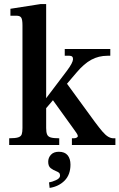

<svg xmlns="http://www.w3.org/2000/svg" viewBox="-20 -710 585 940"><path d="M25 0V-33Q55 -33 69 -37.5Q83 -42 86.5 -53Q90 -64 90 -83V-586Q90 -614 84 -623.5Q78 -633 61 -633H31V-667L178 -690H206V-83Q206 -63 210.5 -52Q215 -41 228.5 -37Q242 -33 270 -33V0ZM332 0V-33H341Q349 -33 355 -36Q361 -39 361 -44Q361 -49 355 -58Q349 -67 341 -78L225 -239L292 -322L443 -115Q466 -84 481.5 -66Q497 -48 510 -40.5Q523 -33 535 -33H545V0ZM146 -110V-150L308 -364Q337 -403 337.5 -420Q338 -437 320 -437H297V-470H520V-437H506Q463 -437 427 -417.5Q391 -398 354 -354ZM223 210 220 183Q234 181 254 172Q274 163 274 150Q274 141 269.5 136.5Q265 132 257 129Q241 123 228.5 113.5Q216 104 216 82Q216 62 229.5 47.5Q243 33 268 33Q297 33 311 50Q325 67 325 96Q325 145 296.5 174Q268 203 223 210Z"/></svg>

Font: Frank Ruhl Libre Medium
Style: Regular
Weight: 500
Designer: Yanek Iontef
Foundry: Fontef
Version: Version 6.004